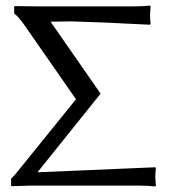

<svg xmlns="http://www.w3.org/2000/svg" viewBox="-20 -668 632 691"><path d="M123 -645H460Q496 -645 520 -648L522 -645Q520 -617 520 -616Q520 -599 522 -583L520 -579Q348 -588 238 -591L162 -590L342 -331L115 -48Q202 -52 257 -54L539 -66L541 -62Q539 -46 539 -29Q539 -28 541 0L539 3Q515 0 479 0H92L22 2L20 0V-24L22 -27Q33 -38 41 -48L252 -309L254 -310L69 -576Q49 -605 33 -618L31 -620V-645L33 -646Z"/></svg>

Font: Libertinus Sans
Style: Regular
Weight: 400
Designer: Philipp H. Poll
Foundry: Khaled Hosny
Version: Version 6.1